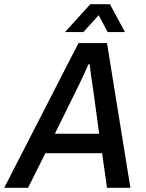

<svg xmlns="http://www.w3.org/2000/svg" viewBox="-58 -890 692 910"><path d="M-38 0 314 -686H449L560 0H449L426 -164H157L75 0ZM202 -256H412L384 -462Q382 -476 379.5 -492Q377 -508 374.5 -525Q372 -542 370.5 -557Q369 -572 367 -585H361Q353 -567 342.5 -543.5Q332 -520 321 -497.5Q310 -475 303 -461ZM250 -738 370 -870H463L534 -738H452L393 -850H439L337 -738Z"/></svg>

Font: Archivo SemiCondensed Medium
Style: Italic
Weight: 500
Width: 4
Italic angle: -10°
Designer: Hector Gatti
Foundry: Omnibus-Type
Version: Version 2.001